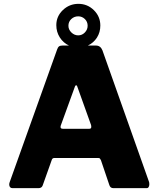

<svg xmlns="http://www.w3.org/2000/svg" viewBox="-20 -979 825 999"><path d="M757 -21Q757 -12 753.5 -6Q750 0 743 0H570Q554 0 549 -16L505 -146Q502 -152 499.5 -154.5Q497 -157 490 -157H263Q252 -157 249 -146L202 -14Q197 0 180 0H45Q37 0 32.5 -5Q28 -10 28 -19Q28 -26 31 -33L277 -721Q281 -733 287 -737.5Q293 -742 305 -742H339Q309 -756 291 -784.5Q273 -813 273 -848Q273 -894 307 -926.5Q341 -959 388 -959Q435 -959 468.5 -926Q502 -893 502 -846Q502 -811 484.5 -783.5Q467 -756 437 -742H479Q503 -742 513 -717L756 -31Q757 -28 757 -21ZM336 -845Q336 -825 351.5 -810Q367 -795 387 -795Q407 -795 421.5 -810Q436 -825 436 -845Q436 -866 421.5 -880Q407 -894 387 -894Q366 -894 351 -880Q336 -866 336 -845ZM455 -319Q455 -325 454 -328L382 -529Q381 -535 376 -535Q372 -535 370 -529L297 -328Q295 -324 295 -318Q295 -309 307 -309H445Q455 -309 455 -319Z"/></svg>

Font: Libre Franklin ExtraBold
Style: Regular
Weight: 800
Designer: Pablo Impallari, Rodrigo Fuenzalida
Foundry: Impallari Type
Version: Version 1.002; ttfautohint (v1.5)